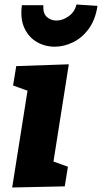

<svg xmlns="http://www.w3.org/2000/svg" viewBox="-20 -826 452 851"><path d="M34 5 102 -424 38 -447 52 -533 285 -541 217 -110 281 -87 267 0ZM223 -619Q179 -619 143 -640Q107 -661 88 -702Q69 -743 77 -803H172Q170 -766 188 -750.5Q206 -735 230 -735Q258 -735 284.5 -754Q311 -773 319 -806L412 -800Q403 -739 373.5 -698.5Q344 -658 303.5 -638.5Q263 -619 223 -619Z"/></svg>

Font: Bitter ExtraBold
Style: Italic
Weight: 800
Italic angle: -9°
Designer: Sol Matas, and Bitter project Authors
Foundry: Sol Matas
Version: Version 2.001